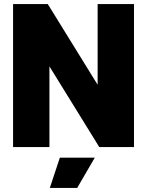

<svg xmlns="http://www.w3.org/2000/svg" viewBox="-20 -720 720 940"><path d="M44 0V-700H214L458 -305V-700H636V0H466L222 -395V0ZM224 200 273 52H444L358 200Z"/></svg>

Font: Tektur ExtraBold
Style: Regular
Weight: 800
Designer: Adam Jagosz
Foundry: Adam Jagosz
Version: Version 1.005;gftools[0.9.30]